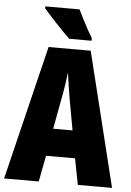

<svg xmlns="http://www.w3.org/2000/svg" viewBox="-61 -972 696 1017"><g transform="rotate(5 287.0 -463.5)"><path d="M392 0 365 -139H211L184 0H0L174 -714H398L574 0ZM310 -445Q303 -485 297.5 -522Q292 -559 288 -589Q285 -561 279.5 -524Q274 -487 266 -447L236 -285H339ZM320 -927Q329 -908 344 -878.5Q359 -849 374 -822Q389 -795 398 -781V-767H279Q267 -778 247.5 -798Q228 -818 206.5 -841Q185 -864 166.5 -884.5Q148 -905 138 -917V-927Z"/></g></svg>

Font: Noto Sans Khmer UI ExtraCondensed Black
Style: Regular
Weight: 900
Width: 2
Designer: Danh Hong and the Monotype Design Team
Foundry: Monotype Imaging Inc.
Version: Version 2.002; ttfautohint (v1.8.4.7-5d5b)